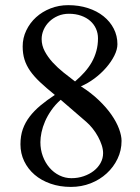

<svg xmlns="http://www.w3.org/2000/svg" viewBox="-20 -716 550 752"><path d="M247.1 -695.8Q289.1 -695.8 324.5 -684.3Q359.9 -672.9 385.5 -652.3Q411.1 -631.8 425.5 -603.8Q439.9 -575.7 439.9 -543Q439.9 -522 427.7 -497.8Q415.5 -473.6 395.5 -450.7Q375.5 -427.7 349.6 -408.4Q323.7 -389.2 296.9 -377.9Q336.9 -352.5 366.9 -323.7Q397 -294.9 416.7 -266.4Q436.5 -237.8 446.3 -211.2Q456.1 -184.6 456.1 -164.1Q456.1 -127 440.4 -94.2Q424.8 -61.5 397.9 -36.9Q371.1 -12.2 335 2Q298.8 16.1 257.8 16.1Q214.4 16.1 178 3.4Q141.6 -9.3 115.5 -31.7Q89.4 -54.2 74.7 -84.7Q60.1 -115.2 60.1 -150.9Q60.1 -183.6 69.3 -210Q78.6 -236.3 96.2 -259.3Q113.8 -282.2 138.7 -303Q163.6 -323.7 194.8 -344.2Q161.1 -371.6 137.2 -394Q113.3 -416.5 98.1 -438.2Q83 -460 75.9 -482.9Q68.8 -505.9 68.8 -534.2Q68.8 -567.4 83 -596.9Q97.2 -626.5 121.3 -648.4Q145.5 -670.4 178 -683.1Q210.4 -695.8 247.1 -695.8ZM273.9 -397Q294.4 -414.6 311 -433.1Q327.6 -451.7 339.4 -472.4Q351.1 -493.2 357.4 -516.4Q363.8 -539.6 363.8 -565.9Q363.8 -585.9 356 -603.5Q348.1 -621.1 333.5 -634Q318.8 -647 297.6 -654.5Q276.4 -662.1 250 -662.1Q226.6 -662.1 206.8 -653.6Q187 -645 172.9 -631.1Q158.7 -617.2 150.9 -599.4Q143.1 -581.5 143.1 -563Q143.1 -538.1 155.3 -515.1Q167.5 -492.2 186.5 -471.4Q205.6 -450.7 228.8 -432.1Q252 -413.6 273.9 -397ZM217.8 -325.2Q196.3 -306.2 181.2 -284.4Q166 -262.7 156.5 -240.7Q147 -218.8 142.6 -197.8Q138.2 -176.8 138.2 -159.2Q138.2 -129.9 147.7 -104.2Q157.2 -78.6 173.8 -59.3Q190.4 -40 212.6 -29.1Q234.9 -18.1 259.8 -18.1Q285.2 -18.1 307.9 -25.9Q330.6 -33.7 347.4 -46.9Q364.3 -60.1 374 -77.9Q383.8 -95.7 383.8 -116.2Q383.8 -130.9 378.4 -147.5Q373 -164.1 364 -180.7Q355 -197.3 343 -212.4Q331.1 -227.5 317.9 -238.8Z"/></svg>

Font: Warasṭra
Style: Regular
Weight: 400
Designer: R.S. Wihananto
Foundry: R.S. Wihananto
Version: Version 2.0.1